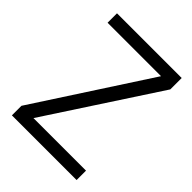

<svg xmlns="http://www.w3.org/2000/svg" viewBox="-196 -788 894 894"><g transform="rotate(45 251.5 -341.0)"><path d="M38 0V-63L400 -620H48V-682H474V-607L118 -62H464V0Z"/></g></svg>

Font: Didact Gothic
Style: Regular
Weight: 400
Designer: Daniel Johnson
Foundry: Daniel Johnson
Version: Version 2.101;PS 002.101;hotconv 1.0.88;makeotf.lib2.5.64775